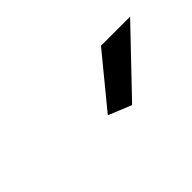

<svg xmlns="http://www.w3.org/2000/svg" viewBox="-27 -840 330 330"><g transform="rotate(-45 138.0 -675.0)"><path d="M170.9 -620.1 128.9 -637.2 205.1 -730H275.9Z"/></g></svg>

Font: Rawline
Style: Italic
Weight: 400
Italic angle: -12°
Designer: Matt McInerney, Pablo Impallari, Rodrigo Fuenzalida
Foundry: Matt McInerney, Pablo Impallari, Rodrigo Fuenzalida
Version: Version 4.020;PS 004.020;hotconv 1.0.88;makeotf.lib2.5.64775